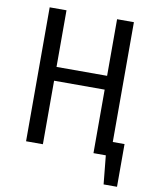

<svg xmlns="http://www.w3.org/2000/svg" viewBox="-93 -776 801 997"><g transform="rotate(10 307.5 -277.5)"><path d="M442.6 0V-334.9H175.9V0H87.2V-706.2H175.9V-407.7H442.6V-706.2H531.3V-74.4H593.3V150.8H522.6L507.7 0Z"/></g></svg>

Font: FiraCode Nerd Font
Style: Regular
Weight: 400
Designer: Carrois Corporate, Edenspiekermann AG, Nikita Prokopov
Foundry: Carrois Corporate, Edenspiekermann AG, Nikita Prokopov
Version: Version 6.002;Nerd Fonts 3.4.0